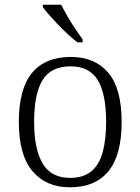

<svg xmlns="http://www.w3.org/2000/svg" viewBox="-20 -786 596 816"><path d="M277 10Q176 10 118 -58.5Q60 -127 60 -268Q60 -408 116 -476Q172 -544 281 -544Q383 -544 440 -477Q497 -410 497 -268Q497 -127 441 -58.5Q385 10 277 10ZM278 -30Q334 -30 368 -58Q402 -86 416.5 -139.5Q431 -193 431 -268Q431 -387 395.5 -445.5Q360 -504 280 -504Q196 -504 160.5 -445Q125 -386 125 -268Q125 -153 161 -91.5Q197 -30 278 -30ZM309 -606Q291 -620 269.5 -639.5Q248 -659 227 -681Q206 -703 188.5 -723Q171 -743 162 -756V-766H240Q251 -744 266.5 -717Q282 -690 299.5 -664Q317 -638 331 -619V-606Z"/></svg>

Font: Noto Serif Khmer Light
Style: Regular
Weight: 300
Version: Version 2.003